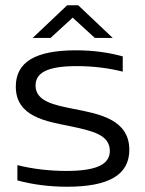

<svg xmlns="http://www.w3.org/2000/svg" viewBox="-20 -700 551 729"><path d="M246 -221C330 -203 397 -189 397 -127C397 -76 347 -51 232 -51C170 -51 106 -58 46 -73V-15C105 1 169 9 235 9C391 9 471 -35 471 -131C471 -248 354 -268 257 -287C187 -301 115 -315 115 -375C115 -424 160 -449 272 -449C331 -449 391 -442 446 -428V-486C391 -501 332 -509 269 -509C115 -509 40 -465 40 -371C40 -256 157 -239 246 -221ZM104 -556H172L256 -633L340 -556H408L277 -680H235Z"/></svg>

Font: LT Wave Light
Style: Regular
Weight: 300
Designer: Daniel Lyons
Version: Version 2.5 (Glyphs App)